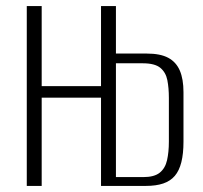

<svg xmlns="http://www.w3.org/2000/svg" viewBox="-20 -611 667 631"><path d="M68 0V-591H117V-328H312V-591H361V-435H462Q507 -435 533 -421Q559 -407 571 -379Q583 -351 583 -308V-145Q583 -106 576 -78Q569 -50 554.5 -33Q540 -16 516.5 -8Q493 0 459 0H312V-290H117V0ZM361 -29H451Q487 -29 505 -43.5Q523 -58 529 -84.5Q535 -111 535 -146V-289Q535 -322 530 -347.5Q525 -373 507 -388Q489 -403 449 -403H361Z"/></svg>

Font: Alumni Sans Light
Style: Regular
Weight: 300
Version: Version 1.018